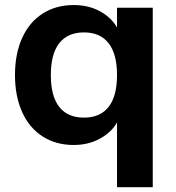

<svg xmlns="http://www.w3.org/2000/svg" viewBox="-20 -570 703 769"><path d="M462.6 -429.7H448.7V-539.1H591.8V179.7H448.7V-107.2L462.6 -109.4Q443.4 -54.4 392.5 -21.9Q341.6 10.7 275.4 10.7Q204.1 10.7 150.8 -23.4Q97.4 -57.6 68.7 -121.2Q40 -184.8 40 -269.5Q40 -354.2 68.7 -417.8Q97.4 -481.4 150.8 -515.6Q204.1 -549.8 275.4 -549.8Q342.8 -549.8 393.3 -517.2Q443.8 -484.6 462.6 -429.7ZM183.6 -269.5Q183.6 -184.8 217.3 -141.8Q251 -98.9 316.2 -98.9Q381.3 -98.9 415 -141.8Q448.7 -184.8 448.7 -269.5Q448.7 -353.5 415 -396.9Q381.3 -440.2 316.2 -440.2Q251 -440.2 217.3 -396.9Q183.6 -353.5 183.6 -269.5Z"/></svg>

Font: Min Sans VF VF
Style: Regular
Weight: 400
Designer: Jinseong-Kim, NotoSansCJK, Nunito
Foundry: Jinseong-Kim
Version: Version 1.420;Glyphs 3.1.2 (3151)